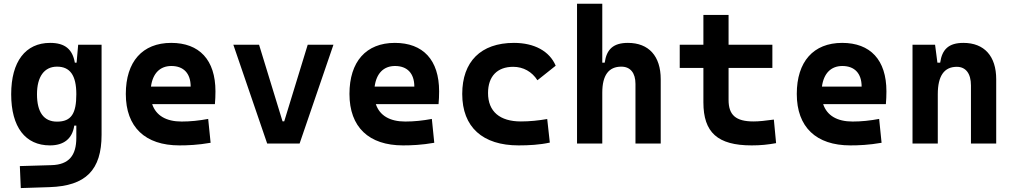

<svg xmlns="http://www.w3.org/2000/svg" viewBox="-20 -752 5313 1006"><path d="M88.9 233.4 240.2 228.5C429.7 222.2 512.2 138.7 512.2 -45.9V-517.6H389.6L381.3 -423.8H372.1C359.9 -493.2 321.3 -527.3 242.7 -527.3C113.3 -527.3 38.6 -429.2 38.6 -258.3C38.6 -85.4 113.3 9.8 241.7 9.8C314 9.8 358.9 -24.9 369.1 -93.8H379.9V-30.3C379.9 63 340.8 110.8 250 113.3L84 118.2ZM379.9 -258.3C379.9 -157.7 354 -114.7 278.8 -114.7C210 -114.7 173.8 -163.1 173.8 -258.3C173.8 -350.1 211.9 -402.8 278.8 -402.8C346.2 -402.8 379.9 -358.4 379.9 -258.3Z M919.9 9.8C961.9 9.8 1017.1 7.8 1083.5 -3.9L1070.8 -128.9C1023.4 -120.1 978.5 -115.2 931.6 -115.2C850.6 -115.2 797.4 -146.5 777.3 -206.5H1106C1107.9 -227.5 1108.9 -249 1108.9 -273.4C1108.9 -438.5 1024.4 -527.3 877 -527.3C726.1 -527.3 639.2 -428.7 639.2 -259.8C639.2 -85.9 740.7 9.8 919.9 9.8ZM771 -298.3C780.3 -367.7 818.4 -406.2 877.9 -406.2C941.4 -406.2 979 -368.2 979 -298.3Z M1379.9 0H1549.8L1727.1 -517.6H1592.3L1469.2 -116.2H1460.4L1337.4 -517.6H1202.6Z M2091.8 9.8C2133.8 9.8 2189 7.8 2255.4 -3.9L2242.7 -128.9C2195.3 -120.1 2150.4 -115.2 2103.5 -115.2C2022.5 -115.2 1969.2 -146.5 1949.2 -206.5H2277.8C2279.8 -227.5 2280.8 -249 2280.8 -273.4C2280.8 -438.5 2196.3 -527.3 2048.8 -527.3C1897.9 -527.3 1811 -428.7 1811 -259.8C1811 -85.9 1912.6 9.8 2091.8 9.8ZM1942.9 -298.3C1952.1 -367.7 1990.2 -406.2 2049.8 -406.2C2113.3 -406.2 2150.9 -368.2 2150.9 -298.3Z M2697.3 9.8C2750.5 9.8 2808.1 6.8 2860.8 -4.9L2847.2 -128.4C2802.7 -120.6 2755.9 -115.7 2709 -115.7C2599.1 -115.7 2537.1 -167.5 2537.1 -264.6C2537.1 -352.5 2585.9 -401.9 2668.9 -401.9C2721.7 -401.9 2767.1 -376.5 2795.9 -331.5L2891.6 -407.7C2859.4 -483.9 2779.8 -527.3 2672.9 -527.3C2499 -527.3 2401.9 -428.7 2401.9 -259.8C2401.9 -85.9 2508.8 9.8 2697.3 9.8Z M3309.6 0H3441.9V-336.9C3441.9 -458 3379.4 -527.3 3270 -527.3C3192.9 -527.3 3158.2 -493.2 3148.4 -423.8H3135.7V-732.4H3003.4V0H3135.7V-266.6C3135.7 -357.9 3169.4 -402.8 3235.4 -402.8C3282.7 -402.8 3309.6 -370.1 3309.6 -312.5Z M3918.5 9.8C3964.8 9.8 4003.4 5.9 4046.4 -2L4034.7 -125.5C3990.7 -119.6 3958 -115.7 3928.2 -115.7C3835 -115.7 3797.4 -149.4 3797.4 -228.5V-396H4026.9V-517.6H3797.4V-673.8H3665.5V-517.6H3541.5V-396H3665.5V-215.8C3665.5 -58.1 3739.7 9.8 3918.5 9.8Z M4435.5 9.8C4477.5 9.8 4532.7 7.8 4599.1 -3.9L4586.4 -128.9C4539.1 -120.1 4494.1 -115.2 4447.3 -115.2C4366.2 -115.2 4313 -146.5 4293 -206.5H4621.6C4623.5 -227.5 4624.5 -249 4624.5 -273.4C4624.5 -438.5 4540 -527.3 4392.6 -527.3C4241.7 -527.3 4154.8 -428.7 4154.8 -259.8C4154.8 -85.9 4256.3 9.8 4435.5 9.8ZM4286.6 -298.3C4295.9 -367.7 4334 -406.2 4393.6 -406.2C4457 -406.2 4494.6 -368.2 4494.6 -298.3Z M5067.4 0H5199.7V-336.9C5199.7 -458 5137.2 -527.3 5027.8 -527.3C4950.7 -527.3 4916 -493.2 4906.2 -423.8H4891.6L4879.4 -517.6H4761.2V0H4893.6V-258.3C4893.6 -354.5 4927.2 -401.9 4993.2 -401.9C5040.5 -401.9 5067.4 -366.7 5067.4 -304.2Z"/></svg>

Font: CaskaydiaCove Nerd Font
Style: Bold
Weight: 700
Designer: Aaron Bell
Foundry: Saja Typeworks
Version: Version 2111.1;Nerd Fonts 2.3.0